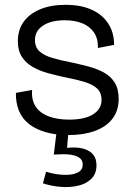

<svg xmlns="http://www.w3.org/2000/svg" viewBox="-20 -547 554 796"><path d="M263 13Q211 13 169.5 1Q128 -11 100 -33Q72 -55 58.5 -88Q45 -121 46 -162L113 -174Q110 -132 128 -105Q146 -78 182 -64.5Q218 -51 267 -51Q331 -51 366 -73Q401 -95 401 -133Q401 -164 381.5 -181Q362 -198 328.5 -208Q295 -218 252 -226Q215 -234 180 -243.5Q145 -253 116.5 -269Q88 -285 71 -311Q54 -337 54 -376Q54 -423 78 -456.5Q102 -490 146.5 -508.5Q191 -527 252 -527Q314 -527 358.5 -507.5Q403 -488 428 -450.5Q453 -413 453 -361L386 -348Q387 -387 369.5 -412.5Q352 -438 321 -450.5Q290 -463 248 -463Q192 -463 158.5 -441Q125 -419 125 -381Q125 -350 145 -333Q165 -316 198 -306.5Q231 -297 272 -289Q310 -281 346 -271.5Q382 -262 410.5 -246.5Q439 -231 455.5 -204.5Q472 -178 472 -137Q472 -88 446 -54.5Q420 -21 373 -4Q326 13 263 13ZM158 213 171 165Q189 171 214.5 175Q240 179 264.5 177.5Q289 176 306 166Q323 156 323 134Q323 125 318.5 117Q314 109 301.5 102.5Q289 96 265.5 93.5Q242 91 203 94L215 -4H264L258 66Q297 62 324 69Q351 76 365.5 93Q380 110 380 138Q380 174 358 195Q336 216 301.5 223.5Q267 231 229 227.5Q191 224 158 213Z"/></svg>

Font: Bricolage Grotesque 36pt Light
Style: Regular
Weight: 300
Designer: Mathieu Triay
Foundry: Atelier Triay
Version: Version 1.001;gftools[0.9.33.dev8+g029e19f]